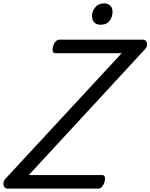

<svg xmlns="http://www.w3.org/2000/svg" viewBox="-81 -1113 888 1133"><path d="M-37 0Q-49 0 -55.5 -9.5Q-62 -19 -60.5 -33Q-59 -47 -49 -58L637 -799H246Q235 -799 231 -809Q227 -819 232 -839Q238 -859 248 -869Q258 -879 269 -879H763Q781 -879 786 -859Q791 -839 774 -822L89 -80H522Q533 -80 537 -70.5Q541 -61 536 -40Q530 -21 520.5 -10.5Q511 0 500 0ZM511 -967Q490 -967 476 -980Q462 -993 462 -1019Q462 -1045 480.5 -1069Q499 -1093 535 -1093Q555 -1093 569 -1080.5Q583 -1068 583 -1042Q583 -1014 566 -990.5Q549 -967 511 -967Z"/></svg>

Font: Playwrite HR
Style: Regular
Weight: 400
Designer: Veronika Burian, José Scaglione
Foundry: TypeTogether
Version: Version 1.002